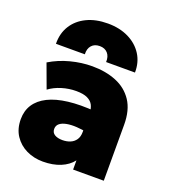

<svg xmlns="http://www.w3.org/2000/svg" viewBox="-143 -881 884 1000"><g transform="rotate(20 299.0 -381.0)"><path d="M209.5 15Q159.5 15 118 -5Q76.5 -25 51.5 -62.8Q26.5 -100.5 26.5 -154Q26.5 -200.5 49.2 -235.5Q72 -270.5 116.5 -292.8Q161 -315 226.8 -323Q292.5 -331 378.5 -324L379.5 -205Q345.5 -212.5 314.5 -214.2Q283.5 -216 259.5 -211.5Q235.5 -207 221.5 -195.8Q207.5 -184.5 207.5 -165.5Q207.5 -145 224 -135Q240.5 -125 267 -125Q291 -125 310.2 -133Q329.5 -141 341 -157.8Q352.5 -174.5 352.5 -201V-307Q352.5 -331 343 -349.8Q333.5 -368.5 311 -379.2Q288.5 -390 248.5 -390Q208.5 -390 169.2 -378Q130 -366 100.5 -344L51.5 -477Q103.5 -508.5 164 -524.2Q224.5 -540 283.5 -540Q358 -540 416.5 -516.2Q475 -492.5 508.8 -441.8Q542.5 -391 542.5 -310V0H372.5V-51Q348.5 -19.5 306.5 -2.2Q264.5 15 209.5 15ZM64.5 -585Q63.5 -642.5 90.5 -685.8Q117.5 -729 167 -753Q216.5 -777 283.5 -777Q349 -777 398.8 -752.5Q448.5 -728 476 -684.8Q503.5 -641.5 502.5 -585H342.5Q344 -616 328 -634Q312 -652 283.5 -652Q255 -652 239 -634Q223 -616 224.5 -585Z"/></g></svg>

Font: Geologica Cursive Black
Style: Regular
Weight: 900
Designer: Sindre Bremnes, Frode Helland
Foundry: Monokrom Skriftforlag AS
Version: Version 1.010;gftools[0.9.28]